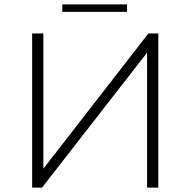

<svg xmlns="http://www.w3.org/2000/svg" viewBox="-20 -852 865 872"><path d="M126 0V-700H177V-86L654 -700H699V0H648V-613L171 0ZM263 -798V-832H557V-798Z"/></svg>

Font: Montserrat Z Light
Style: Regular
Weight: 300
Designer: Julieta Ulanovsky
Foundry: Julieta Ulanovsky
Version: Version 8.000